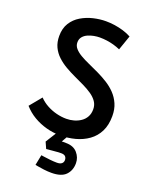

<svg xmlns="http://www.w3.org/2000/svg" viewBox="-171 -800 888 1127"><g transform="rotate(20 273.0 -237.0)"><path d="M312 0H246L199 75L217 115Q238 113 255 111.5Q272 110 285 109Q298 108 308 108Q327 108 335 116.5Q343 125 343 139Q343 147 339 154Q335 161 326.5 165Q318 169 304 169Q284 169 260.5 166.5Q237 164 220.5 161.5Q204 159 203 159L190 224Q191 224 206.5 227Q222 230 246 233Q270 236 293 236Q355 236 382.5 207.5Q410 179 410 134Q410 98 385.5 70Q361 42 315 42Q312 42 307 41.5Q302 41 288 42ZM419 -581 451 -673Q427 -686 400 -694Q373 -702 346 -706Q319 -710 291 -710Q253 -710 213 -700.5Q173 -691 138.5 -670.5Q104 -650 83 -616.5Q62 -583 62 -535Q62 -496 76 -466.5Q90 -437 114 -414.5Q138 -392 168 -374.5Q198 -357 229.5 -342.5Q261 -328 291 -313.5Q321 -299 345 -282.5Q369 -266 383 -245.5Q397 -225 397 -198Q397 -171 386 -151Q375 -131 356 -118Q337 -105 314 -98.5Q291 -92 267 -92Q236 -92 204.5 -100Q173 -108 144.5 -123.5Q116 -139 94 -162L33 -88Q62 -55 99.5 -33Q137 -11 179.5 0.5Q222 12 265 12Q315 12 360 0Q405 -12 440.5 -37.5Q476 -63 496 -103Q516 -143 516 -199Q516 -242 501.5 -275Q487 -308 463 -333Q439 -358 408.5 -377Q378 -396 345.5 -411.5Q313 -427 282.5 -440.5Q252 -454 228 -468Q204 -482 189.5 -498.5Q175 -515 175 -536Q175 -557 186.5 -571Q198 -585 216 -593Q234 -601 253.5 -604.5Q273 -608 289 -608Q312 -608 334 -605Q356 -602 377.5 -596Q399 -590 419 -581Z"/></g></svg>

Font: Advent Pro
Style: Regular
Weight: 400
Designer: VivaRado, Andreas Kalpakidis
Foundry: VivaRado, Andreas Kalpakidis
Version: Version 3.000